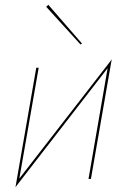

<svg xmlns="http://www.w3.org/2000/svg" viewBox="-20 -740 501 794"><path d="M44 34 54 6 442 -494 432 -467ZM57 15 44 34 130 -460H140ZM356 0H346L428 -475L442 -495ZM180 -720 319 -560 313 -556 171 -712Z"/></svg>

Font: Jost Thin
Style: Italic
Weight: 200
Italic angle: -5°
Version: Version 3.710